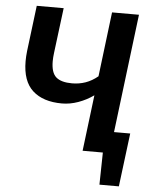

<svg xmlns="http://www.w3.org/2000/svg" viewBox="-58 -738 744 945"><g transform="rotate(5 314.5 -266.0)"><path d="M518 -105H598L565 159H469L472 0H372L406 -277Q371 -252 330.5 -237.5Q290 -223 250 -223Q157 -223 105.5 -269.5Q54 -316 54 -415Q54 -438 57 -465L85 -691H218L190 -468Q187 -445 187 -426Q187 -370 212 -348Q237 -326 291 -326Q326 -326 357.5 -337Q389 -348 418 -372L457 -691H590Z"/></g></svg>

Font: Xgbmvzvtohvqztyvzapvmeyoton
Style: Regular
Weight: 500
Italic angle: -8°
Designer: Carrois Corporate & Edenspiekermann
Foundry: Carrois Corporate GbR & Edenspiekermann AG
Version: Version 2.001